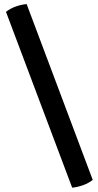

<svg xmlns="http://www.w3.org/2000/svg" viewBox="-20 -732 468 915"><path d="M324 162.5Q348.5 160 375 150.8Q401.5 141.5 422 125.5L107 -712.5Q82 -710.5 55.8 -701.2Q29.5 -692 8.5 -675.5Z"/></svg>

Font: Signika Light Medium
Style: Regular
Weight: 500
Version: Version 2.003;gftools[0.9.32]